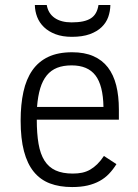

<svg xmlns="http://www.w3.org/2000/svg" viewBox="-20 -737 553 772"><path d="M127.9 -255.9Q127.9 -199.7 135 -158.7Q142.1 -117.7 158.9 -91.1Q175.8 -64.5 203.6 -51.8Q231.4 -39.1 272.9 -39.1Q293.5 -39.1 310.5 -42.7Q327.6 -46.4 342.5 -54.9Q357.4 -63.5 371.1 -76.9Q384.8 -90.3 397.9 -109.9L448.2 -77.1Q434.6 -55.2 418.2 -38.1Q401.9 -21 380.6 -9.3Q359.4 2.4 332.3 8.8Q305.2 15.1 270 15.1Q219.2 15.1 180.7 0.5Q142.1 -14.2 116 -46.1Q89.8 -78.1 76.4 -128.9Q63 -179.7 63 -252Q63 -316.9 74.2 -367.9Q85.4 -418.9 110.1 -454.3Q134.8 -489.7 174.1 -508.3Q213.4 -526.9 270 -526.9Q319.8 -526.9 355.5 -511.2Q391.1 -495.6 413.8 -466.1Q436.5 -436.5 447.3 -393.8Q458 -351.1 458 -296.9V-255.9ZM396 -307.1Q394.5 -393.6 363.8 -433.8Q333 -474.1 268.1 -474.1Q234.4 -474.1 209.7 -464.4Q185.1 -454.6 168.2 -434.1Q151.4 -413.6 141.8 -382.1Q132.3 -350.6 128.9 -307.1ZM423.8 -716.8Q423.3 -691.9 415.3 -668.9Q407.2 -646 388.9 -628.2Q370.6 -610.4 341.1 -599.6Q311.5 -588.9 269 -588.9Q231 -588.9 202.9 -599.6Q174.8 -610.4 156.5 -628.2Q138.2 -646 129.4 -668.9Q120.6 -691.9 120.1 -716.8H168Q173.8 -683.1 199.7 -665Q225.6 -647 268.1 -647Q294.4 -647 313.7 -651.1Q333 -655.3 345.7 -663.6Q358.4 -671.9 365.7 -685.1Q373 -698.2 376 -716.8Z"/></svg>

Font: Clear Sans Light
Style: Regular
Weight: 300
Foundry: Intel Corporation
Version: Version 1.00